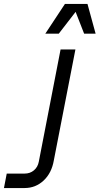

<svg xmlns="http://www.w3.org/2000/svg" viewBox="-167 -750 503 970"><path d="M29 67 139 -500H214L105 60Q94 124 53.5 162Q13 200 -43 200H-147L-133 127H-43Q-15 127 4.5 110.5Q24 94 29 67ZM275 -730 316 -580H258L215 -690L130 -580H62L161 -730Z"/></svg>

Font: MedMera Sans
Style: Italic
Weight: 400
Italic angle: -11°
Designer: Kasper Nordkvist
Foundry: UNCUT.wtf
Version: Version 1.300